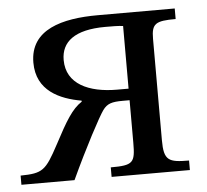

<svg xmlns="http://www.w3.org/2000/svg" viewBox="-46 -519 606 562"><g transform="rotate(-5 256.5 -237.5)"><path d="M61 -353C61 -270 129 -241 192 -230V-227C163 -208 144 -176 108 -108C69 -35 60 -28 -5 -27V0H151C194 -93 240 -179 253 -197C266 -215 280 -219 312 -219H332V-94C332 -35 326 -28 260 -28V0H490V-28C430 -28 416 -34 416 -94V-392C416 -437 428 -444 487 -444V-475H261C157 -475 61 -451 61 -353ZM332 -253H298C216 -253 150 -282 150 -353C150 -406 189 -439 280 -439C298 -439 320 -439 332 -437Z"/></g></svg>

Font: STIX Two Math
Style: Regular
Weight: 400
Designer: Ross Mills, John Hudson & Paul Hanslow, Tiro Typeworks Ltd; with portions MicroPress Inc., with additions and correction
Foundry: Tiro Typeworks Ltd
Version: Version 2.02 b142